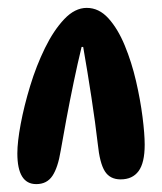

<svg xmlns="http://www.w3.org/2000/svg" viewBox="-20 -824 411 487"><path d="M72 -357Q24 -357 24 -435Q24 -464 32.5 -509.5Q41 -555 56.5 -606Q72 -657 94 -702Q116 -747 143 -775.5Q170 -804 200 -804Q231 -804 255 -777.5Q279 -751 296.5 -708.5Q314 -666 325 -618.5Q336 -571 341.5 -527.5Q347 -484 347 -457Q347 -411 331.5 -390Q316 -369 286 -369Q259 -369 246 -389.5Q233 -410 228 -459Q222 -511 212 -576.5Q202 -642 191 -705H187Q177 -664 167 -616Q157 -568 148.5 -522.5Q140 -477 134 -442Q127 -399 113 -378Q99 -357 72 -357Z"/></svg>

Font: DynaPuff Condensed Medium
Style: Regular
Weight: 500
Width: 3
Designer: Toshi Omagari, Jennifer Daniel
Foundry: Google Fonts
Version: Version 2.000; ttfautohint (v1.8.4.7-5d5b)